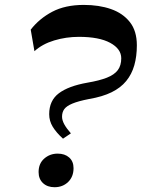

<svg xmlns="http://www.w3.org/2000/svg" viewBox="-20 -761 583 790"><path d="M239.2 -190.4Q211.6 -215.4 197 -239.4Q182.4 -263.4 182.4 -291.1Q182.4 -347.3 222.3 -377.3Q262.1 -407.2 340 -420.9Q388.8 -429.2 419.6 -441.3Q450.4 -453.4 464.7 -472.5Q478.9 -491.6 478.9 -521.1Q478.9 -560 433.4 -584.7Q388 -609.4 304.9 -609.4Q252 -609.4 202.9 -594.6Q153.9 -579.8 121.7 -550.3L106.4 -639Q141.6 -684.4 194.9 -712.6Q248.3 -740.8 324.7 -740.8Q387.7 -740.8 436.6 -723.7Q485.6 -706.6 514.3 -670.2Q543.1 -633.8 543.1 -574.6Q543.1 -529.3 532.6 -492.4Q522.1 -455.4 499.2 -427.5Q476.3 -399.6 438.9 -381.3Q401.6 -363 346.8 -353.7Q302 -345 277.8 -334.8Q253.7 -324.7 244.5 -312Q235.3 -299.3 235.3 -280.8Q235.3 -266.8 244.1 -250.2Q252.9 -233.7 271.7 -212.3ZM204.4 9.3Q175 9.3 156.9 -7.6Q138.8 -24.6 138.8 -53Q138.8 -88.2 162.1 -108.6Q185.3 -128.9 217.3 -128.9Q246.8 -128.9 264.7 -112.9Q282.6 -97 282.6 -69.1Q282.6 -33.8 260.3 -12.2Q238 9.3 204.4 9.3Z"/></svg>

Font: Savate ExtraLight
Style: Italic
Weight: 200
Italic angle: -11°
Designer: Max Esnée
Foundry: Plomb Type
Version: Version 2.000